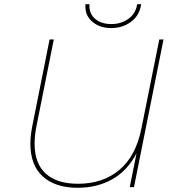

<svg xmlns="http://www.w3.org/2000/svg" viewBox="-20 -887 840 910"><path d="M755 -700 615 0H595L627 -160Q584 -78 512.5 -37.5Q441 3 348 3Q242 3 183 -50.5Q124 -104 124 -206Q124 -244 133 -289L215 -700H235L153 -290Q144 -245 144 -206Q144 -112 197 -64Q250 -16 350 -16Q467 -16 545.5 -81.5Q624 -147 650 -277L735 -700ZM385 -867H404Q401 -824 430 -798.5Q459 -773 508 -773Q555 -773 589.5 -798.5Q624 -824 630 -867H649Q642 -815 602 -784.5Q562 -754 507 -754Q452 -754 416.5 -785Q381 -816 385 -867Z"/></svg>

Font: Montserrat Alternates Thin
Style: Italic
Weight: 250
Italic angle: -11.3°
Designer: Julieta Ulanovsky
Foundry: Julieta Ulanovsky
Version: Version 7.200